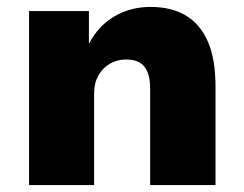

<svg xmlns="http://www.w3.org/2000/svg" viewBox="-20 -535 705 555"><path d="M64 0V-503H237V-410H238Q264 -460 310.5 -487.5Q357 -515 415 -515Q476 -515 517.5 -490Q559 -465 581 -414.5Q603 -364 603 -284V0H414V-278Q414 -308 406.5 -326.5Q399 -345 384 -354Q369 -363 345 -363Q319 -363 298 -351Q277 -339 264.5 -317Q252 -295 252 -265V0Z"/></svg>

Font: Nunito Sans 8pt Black
Style: Regular
Weight: 900
Version: Version 3.101;gftools[0.9.27]